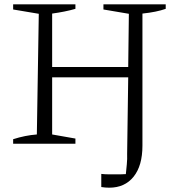

<svg xmlns="http://www.w3.org/2000/svg" viewBox="-20 -667 818 891"><path d="M41 0V-21Q69 -30 96.5 -35.5Q124 -41 151 -43L160 -603L41 -623V-647H330V-626Q306 -619 278.5 -613.5Q251 -608 222 -604V-356H575L578 -603L460 -623V-647H749V-626Q707 -611 641 -604V9Q641 102 600 153Q559 204 487 204Q469 204 450 201V140Q466 142 483 142Q500 142 517 142Q528 142 540 142Q552 142 564 141Q566 121 568.5 95.5Q571 70 570 47L575 -308H222V-43L330 -24V0Z"/></svg>

Font: Piazzolla SC Light
Style: Regular
Weight: 300
Designer: Juan Pablo del Peral
Foundry: Huerta Tipografica
Version: Version 1.330